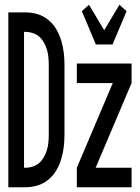

<svg xmlns="http://www.w3.org/2000/svg" viewBox="-20 -787 588 807"><path d="M15 0V-735H88Q113 -735 138 -727.5Q163 -720 183.5 -703Q204 -686 217 -663.5Q230 -641 237.5 -616Q245 -591 248 -565.5Q251 -540 251 -514V-221Q251 -195 248 -169.5Q245 -144 237.5 -119Q230 -94 217 -71.5Q204 -49 183.5 -32Q163 -15 138 -7.5Q113 0 88 0ZM81 -82H88Q103 -82 119 -87.5Q135 -93 146 -103Q157 -113 165 -127.5Q173 -142 177.5 -157.5Q182 -173 183.5 -189Q185 -205 185 -221V-514Q185 -530 183.5 -546Q182 -562 177.5 -577.5Q173 -593 165 -607.5Q157 -622 146 -632Q135 -642 119 -647.5Q103 -653 88 -653H81ZM383 -600 324 -740 354 -767 418 -660 482 -767 512 -740 453 -600ZM303 0V-82L454 -438H303V-520H533V-438L382 -82H533V0Z"/></svg>

Font: Iosevka Semi-Condensed Medium
Style: Regular
Weight: 500
Monospace: yes
Designer: Belleve Invis
Foundry: Belleve Invis
Version: Version 27.3.5